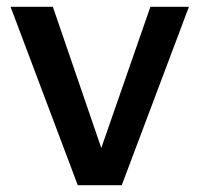

<svg xmlns="http://www.w3.org/2000/svg" viewBox="-20 -543 586 563"><path d="M208 0 11 -523H135L277 -109L421 -523H534L337 0Z"/></svg>

Font: Rising Sun SemiBold
Style: Regular
Weight: 600
Designer: Matt McInerney, Pablo Impallari, Rodrigo Fuenzalida (Raleway font), Stephen Hutchings (Greek), Cristiano Sobral (main ch
Foundry: The Rising Sun Project Authors
Version: Version 4.327; ttfautohint (v1.8.4.7-5d5b-dirty)